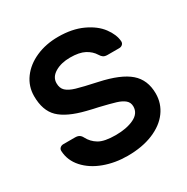

<svg xmlns="http://www.w3.org/2000/svg" viewBox="-164 -851 976 1002"><g transform="rotate(-30 324.0 -350.0)"><path d="M585 -506.5C590.3 -511.5 592.7 -518 592 -526C590 -553.3 578.3 -581.3 557 -610C535.7 -638.7 504.5 -662.5 463.5 -681.5C422.5 -700.5 374 -710 318 -710C268.7 -710 224 -701.2 184 -683.5C144 -665.8 112.5 -641.3 89.5 -610C66.5 -578.7 55 -543.3 55 -504C55 -446 70.5 -402 101.5 -372C132.5 -342 183 -318.3 253 -301C279.7 -294.3 301.3 -289.3 318 -286C360 -276 391.3 -267.8 412 -261.5C432.7 -255.2 448.7 -247.2 460 -237.5C471.3 -227.8 477 -215 477 -199C477 -171 462.3 -150 433 -136C403.7 -122 367 -115 323 -115C277.7 -115 244.2 -121.5 222.5 -134.5C200.8 -147.5 184.3 -165 173 -187C169 -195 163.8 -201 157.5 -205C151.2 -209 142.7 -211 132 -211H62C54 -211 47.3 -208.5 42 -203.5C36.7 -198.5 34.3 -192 35 -184C37 -146 51.3 -112.2 78 -82.5C104.7 -52.8 139.7 -30 183 -14C226.3 2 273 10 323 10C381.7 10 432.8 1 476.5 -17C520.2 -35 553.7 -59.8 577 -91.5C600.3 -123.2 612 -159 612 -199C612 -253.7 594 -296.7 558 -328C522 -359.3 463.7 -383.7 383 -401C327 -413 286.7 -422.7 262 -430C237.3 -437.3 219.2 -446.5 207.5 -457.5C195.8 -468.5 190 -484 190 -504C190 -528.7 202.3 -548.3 227 -563C251.7 -577.7 282 -585 318 -585C354.7 -585 383.7 -579.3 405 -568C426.3 -556.7 442.7 -541.7 454 -523C458.7 -515 464 -509 470 -505C476 -501 484.3 -499 495 -499H565C573 -499 579.7 -501.5 585 -506.5Z"/></g></svg>

Font: Rubik
Style: Regular
Weight: 500
Designer: Hubert & Fischer
Foundry: Hubert & Fischer
Version: Version 1.100